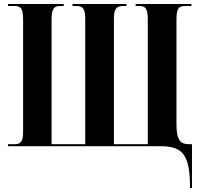

<svg xmlns="http://www.w3.org/2000/svg" viewBox="-20 -734 1009 964"><path d="M934 210H944V-10H930C890 -10 866 -24 866 -109V-636C866 -694 878 -704 911 -704H941V-714H661V-704H677C709 -704 722 -694 722 -636V-10H552V-642C552 -697 570 -704 602 -704H615V-714H344V-704H359C395 -704 408 -695 408 -635V-10H239V-636C239 -694 253 -704 284 -704H300V-714H20V-704H51C84 -704 96 -694 96 -636V-74C96 -20 83 -10 51 -10H20V0H785C900 0 934 45 934 210Z"/></svg>

Font: Noto Serif Display Condensed Extra
Style: Regular
Weight: 800
Width: 3
Designer: Monotype Design Team
Foundry: Monotype Imaging Inc.
Version: Version 1.900